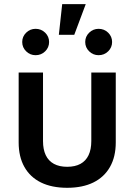

<svg xmlns="http://www.w3.org/2000/svg" viewBox="-20 -895 647 924"><path d="M303.2 8.8Q229.5 8.8 177.2 -16.8Q125 -42.5 97.4 -91.6Q69.8 -140.6 69.8 -209.5V-545.9H187V-216.3Q187 -175.8 200.2 -148.2Q213.4 -120.6 239.5 -106.4Q265.6 -92.3 303.2 -92.3Q341.3 -92.3 367.2 -106.4Q393.1 -120.6 406.2 -148.2Q419.4 -175.8 419.4 -216.3V-545.9H537.1V-209.5Q537.1 -140.6 509.3 -91.6Q481.4 -42.5 429.2 -16.8Q377 8.8 303.2 8.8ZM454.6 -629.4Q428.2 -629.4 409.2 -647.9Q390.1 -666.5 390.1 -692.9Q390.1 -719.2 409.2 -737.8Q428.2 -756.3 454.6 -756.3Q481.4 -756.3 500.5 -737.8Q519.5 -719.2 519.5 -692.9Q519.5 -666.5 500.5 -647.9Q481.4 -629.4 454.6 -629.4ZM151.4 -629.4Q125 -629.4 106 -647.9Q86.9 -666.5 86.9 -692.9Q86.9 -719.2 106 -737.8Q125 -756.3 151.4 -756.3Q178.2 -756.3 197.3 -737.8Q216.3 -719.2 216.3 -692.9Q216.3 -666.5 197.3 -647.9Q178.2 -629.4 151.4 -629.4ZM263.2 -727.5 279.3 -875H392.6L337.4 -727.5Z"/></svg>

Font: Inter Cardless
Style: Medium
Weight: 500
Designer: Rasmus Andersson
Foundry: rsms
Version: Version 4.001;git-9221beed3